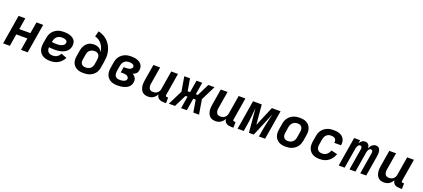

<svg xmlns="http://www.w3.org/2000/svg" viewBox="64 -1970 7071 3212"><g transform="rotate(20 3600.0 -363.5)"><path d="M25 0 111 -520H231L197 -317H395L429 -520H549L463 0H343L378 -216H180L145 0Z M865 8Q832 8 800 2.5Q768 -3 741 -17Q714 -31 693 -54Q672 -77 661.5 -106Q651 -135 650.5 -167.5Q650 -200 655 -233L672 -333Q676 -360 686 -387Q696 -414 714 -438Q732 -462 756 -480Q780 -498 807 -509Q834 -520 862 -524Q890 -528 917 -528Q945 -528 972.5 -525Q1000 -522 1025.5 -513.5Q1051 -505 1073.5 -491Q1096 -477 1111 -455.5Q1126 -434 1129.5 -406.5Q1133 -379 1129 -351Q1125 -325 1112 -299.5Q1099 -274 1077.5 -255.5Q1056 -237 1030.5 -225Q1005 -213 978.5 -206.5Q952 -200 925.5 -197.5Q899 -195 873 -195Q846 -195 820 -196.5Q794 -198 769 -202Q766 -179 771.5 -157Q777 -135 792 -119.5Q807 -104 828.5 -97.5Q850 -91 874 -91Q893 -91 912 -95.5Q931 -100 948.5 -111Q966 -122 979.5 -138Q993 -154 1001 -172L1103 -134Q1087 -101 1061.5 -72.5Q1036 -44 1003.5 -25.5Q971 -7 935.5 0.5Q900 8 865 8ZM872 -294Q886 -294 900 -295Q914 -296 928 -299Q942 -302 955.5 -306.5Q969 -311 981.5 -319.5Q994 -328 1002.5 -340Q1011 -352 1013 -366Q1015 -378 1012 -388.5Q1009 -399 1001 -406Q993 -413 983.5 -417.5Q974 -422 962.5 -424.5Q951 -427 940 -428Q929 -429 918 -429Q895 -429 871.5 -422Q848 -415 830 -399Q812 -383 801.5 -361Q791 -339 787 -317L785 -301Q806 -297 828 -295.5Q850 -294 872 -294Z M1457 8Q1425 8 1394.5 3Q1364 -2 1337.5 -15.5Q1311 -29 1291 -51Q1271 -73 1260.5 -100.5Q1250 -128 1249 -159.5Q1248 -191 1254 -223L1269 -318Q1273 -341 1280 -364Q1287 -387 1299.5 -409Q1312 -431 1329.5 -449.5Q1347 -468 1368.5 -480.5Q1390 -493 1414 -498Q1438 -503 1462 -503Q1486 -503 1508.5 -498Q1531 -493 1550.5 -482Q1570 -471 1584 -453.5Q1598 -436 1606 -415Q1603 -454 1590 -490Q1577 -526 1555 -555.5Q1533 -585 1501.5 -606Q1470 -627 1432 -636L1457 -735Q1494 -727 1527.5 -712Q1561 -697 1590 -675.5Q1619 -654 1642.5 -626.5Q1666 -599 1683 -567Q1700 -535 1711 -499.5Q1722 -464 1725.5 -426.5Q1729 -389 1725.5 -350Q1722 -311 1716 -272L1700 -177Q1696 -150 1685.5 -124Q1675 -98 1657 -75Q1639 -52 1615 -35.5Q1591 -19 1564.5 -9Q1538 1 1510.5 4.5Q1483 8 1457 8ZM1457 -93Q1478 -93 1500 -98.5Q1522 -104 1540 -117.5Q1558 -131 1568.5 -151.5Q1579 -172 1583 -193L1596 -274Q1600 -298 1599 -321.5Q1598 -345 1587.5 -364Q1577 -383 1556.5 -392.5Q1536 -402 1512 -402Q1491 -402 1469 -396.5Q1447 -391 1429 -377Q1411 -363 1400.5 -343Q1390 -323 1387 -302L1371 -206Q1367 -184 1369 -162.5Q1371 -141 1383 -124.5Q1395 -108 1415 -100.5Q1435 -93 1457 -93Z M2064 8Q2031 8 1999 2.5Q1967 -3 1940 -17Q1913 -31 1892.5 -54Q1872 -77 1861.5 -106Q1851 -135 1850.5 -167.5Q1850 -200 1855 -233L1872 -333Q1876 -360 1886 -387Q1896 -414 1913 -437.5Q1930 -461 1953.5 -479Q1977 -497 2004 -508.5Q2031 -520 2058.5 -524Q2086 -528 2113 -528Q2140 -528 2167 -525Q2194 -522 2219 -514Q2244 -506 2265.5 -491.5Q2287 -477 2301.5 -456Q2316 -435 2321 -409Q2326 -383 2321 -355Q2319 -340 2312.5 -324.5Q2306 -309 2293.5 -297Q2281 -285 2265.5 -277Q2250 -269 2235 -263Q2253 -254 2267 -240.5Q2281 -227 2290.5 -210Q2300 -193 2302 -172Q2304 -151 2300 -130Q2296 -106 2284 -83.5Q2272 -61 2251.5 -44.5Q2231 -28 2207.5 -18Q2184 -8 2160 -2Q2136 4 2111.5 6Q2087 8 2064 8ZM2064 -93Q2075 -93 2086.5 -93.5Q2098 -94 2110 -96Q2122 -98 2133.5 -101.5Q2145 -105 2155.5 -111Q2166 -117 2173.5 -127Q2181 -137 2183 -149Q2186 -167 2176 -182Q2166 -197 2150.5 -204.5Q2135 -212 2117 -214.5Q2099 -217 2080 -217H2040L2056 -316H2096Q2107 -316 2117.5 -317Q2128 -318 2138.5 -319.5Q2149 -321 2160 -324.5Q2171 -328 2180.5 -334Q2190 -340 2197 -349.5Q2204 -359 2206 -369Q2209 -386 2199.5 -398.5Q2190 -411 2176 -417Q2162 -423 2145.5 -425Q2129 -427 2113 -427Q2091 -427 2069 -420Q2047 -413 2029.5 -397Q2012 -381 2002.5 -359.5Q1993 -338 1989 -317L1973 -217Q1970 -201 1970 -185Q1970 -169 1973.5 -154.5Q1977 -140 1985 -128Q1993 -116 2005.5 -107.5Q2018 -99 2033 -96Q2048 -93 2064 -93Z M2606 8Q2577 8 2550.5 0Q2524 -8 2505 -26Q2486 -44 2475 -68.5Q2464 -93 2459.5 -120.5Q2455 -148 2456.5 -176Q2458 -204 2463 -233L2511 -520H2631L2581 -217Q2578 -202 2577 -187Q2576 -172 2579 -158Q2582 -144 2587.5 -131.5Q2593 -119 2603.5 -110Q2614 -101 2628 -97Q2642 -93 2657 -93Q2677 -93 2697.5 -98.5Q2718 -104 2734.5 -117.5Q2751 -131 2761 -150.5Q2771 -170 2774 -190L2829 -520H2949L2883 -120Q2882 -115 2882.5 -109.5Q2883 -104 2886.5 -100Q2890 -96 2895 -94.5Q2900 -93 2906 -93H2929L2928 8H2889Q2865 8 2842.5 3.5Q2820 -1 2801.5 -13Q2783 -25 2772 -44.5Q2761 -64 2760 -88Q2749 -67 2732.5 -48Q2716 -29 2695.5 -16Q2675 -3 2651.5 2.5Q2628 8 2606 8Z M3513 0H3411L3374 -217H3331L3295 0H3193L3229 -217H3193L3085 0H2975L3105 -260L3061 -520H3163L3200 -303H3243L3279 -520H3381L3345 -303H3381L3392 -325L3489 -520H3599L3469 -260Z M3806 8Q3777 8 3750.5 0Q3724 -8 3705 -26Q3686 -44 3675 -68.5Q3664 -93 3659.5 -120.5Q3655 -148 3656.5 -176Q3658 -204 3663 -233L3711 -520H3831L3781 -217Q3778 -202 3777 -187Q3776 -172 3779 -158Q3782 -144 3787.5 -131.5Q3793 -119 3803.5 -110Q3814 -101 3828 -97Q3842 -93 3857 -93Q3877 -93 3897.5 -98.5Q3918 -104 3934.5 -117.5Q3951 -131 3961 -150.5Q3971 -170 3974 -190L4029 -520H4149L4083 -120Q4082 -115 4082.5 -109.5Q4083 -104 4086.5 -100Q4090 -96 4095 -94.5Q4100 -93 4106 -93H4129L4128 8H4089Q4065 8 4042.5 3.5Q4020 -1 4001.5 -13Q3983 -25 3972 -44.5Q3961 -64 3960 -88Q3949 -67 3932.5 -48Q3916 -29 3895.5 -16Q3875 -3 3851.5 2.5Q3828 8 3806 8Z M4199 0 4285 -520H4440L4472 -168L4620 -520H4775L4689 0H4579L4596 -104Q4603 -144 4610.5 -184Q4618 -224 4627.5 -264Q4637 -304 4646.5 -344Q4656 -384 4665 -424L4487 0H4401L4363 -424Q4358 -384 4354.5 -344Q4351 -304 4347.5 -264Q4344 -224 4338.5 -184Q4333 -144 4326 -104L4309 0Z M5056 8Q5024 8 4992.5 2.5Q4961 -3 4935 -17.5Q4909 -32 4889.5 -55.5Q4870 -79 4860 -108Q4850 -137 4850 -169Q4850 -201 4855 -233L4872 -333Q4876 -360 4886 -387Q4896 -414 4914 -438Q4932 -462 4956 -480Q4980 -498 5007 -509Q5034 -520 5062 -524Q5090 -528 5117 -528Q5149 -528 5180.5 -522.5Q5212 -517 5238.5 -502.5Q5265 -488 5284.5 -464.5Q5304 -441 5313.5 -412Q5323 -383 5323.5 -351Q5324 -319 5318 -287L5302 -187Q5297 -160 5287 -133Q5277 -106 5259 -82Q5241 -58 5217 -40Q5193 -22 5166.5 -11Q5140 0 5111.5 4Q5083 8 5056 8ZM5056 -93Q5078 -93 5101 -99.5Q5124 -106 5142.5 -122Q5161 -138 5171 -159.5Q5181 -181 5184 -203L5201 -303Q5205 -326 5203.5 -349Q5202 -372 5191 -390.5Q5180 -409 5160 -418Q5140 -427 5117 -427Q5095 -427 5072 -420.5Q5049 -414 5031 -398Q5013 -382 5003 -360.5Q4993 -339 4989 -317L4973 -217Q4969 -194 4970 -171Q4971 -148 4982 -129.5Q4993 -111 5013 -102Q5033 -93 5056 -93Z M5660 8Q5628 8 5596.5 2.5Q5565 -3 5538 -17.5Q5511 -32 5491.5 -55Q5472 -78 5461.5 -107Q5451 -136 5450.5 -168Q5450 -200 5455 -233L5472 -333Q5476 -360 5486 -387.5Q5496 -415 5514 -438.5Q5532 -462 5556 -480Q5580 -498 5607 -509Q5634 -520 5662 -524Q5690 -528 5717 -528Q5746 -528 5773.5 -524.5Q5801 -521 5826 -511.5Q5851 -502 5871.5 -485.5Q5892 -469 5905 -446Q5918 -423 5922 -395.5Q5926 -368 5921 -340L5920 -331H5801V-335Q5804 -355 5799.5 -374Q5795 -393 5781 -405.5Q5767 -418 5748 -422.5Q5729 -427 5709 -427Q5687 -427 5665.5 -419.5Q5644 -412 5627.5 -396Q5611 -380 5602 -359Q5593 -338 5589 -317L5573 -217Q5568 -192 5571 -168.5Q5574 -145 5587.5 -127Q5601 -109 5623 -101Q5645 -93 5669 -93Q5690 -93 5711.5 -99.5Q5733 -106 5750.5 -120.5Q5768 -135 5780.5 -154.5Q5793 -174 5799 -195L5910 -169Q5900 -143 5886.5 -119Q5873 -95 5854.5 -74Q5836 -53 5813 -36.5Q5790 -20 5765 -10Q5740 0 5713 4Q5686 8 5660 8Z M5999 0 6085 -520H6191L6181 -460Q6189 -474 6199 -486.5Q6209 -499 6222 -509Q6235 -519 6250 -523.5Q6265 -528 6280 -528Q6299 -528 6315 -521Q6331 -514 6341.5 -501Q6352 -488 6356.5 -471Q6361 -454 6362 -437Q6369 -454 6379 -470.5Q6389 -487 6403.5 -500.5Q6418 -514 6436 -521Q6454 -528 6472 -528Q6490 -528 6506 -521.5Q6522 -515 6532 -502Q6542 -489 6547 -472.5Q6552 -456 6553.5 -439Q6555 -422 6554 -404Q6553 -386 6550 -368L6489 0H6383L6447 -386Q6448 -395 6447.5 -404.5Q6447 -414 6443 -422Q6439 -430 6431 -434.5Q6423 -439 6413 -439Q6404 -439 6395.5 -434Q6387 -429 6381 -421.5Q6375 -414 6370.5 -405Q6366 -396 6363 -387Q6360 -378 6358 -369Q6356 -360 6355 -351L6297 0H6191L6255 -386Q6256 -395 6255.5 -404.5Q6255 -414 6251 -422Q6247 -430 6239 -434.5Q6231 -439 6221 -439Q6212 -439 6204 -434Q6196 -429 6189.5 -421.5Q6183 -414 6179 -405Q6175 -396 6172 -387Q6169 -378 6166.5 -369Q6164 -360 6163 -351L6105 0Z M6806 8Q6777 8 6750.5 0Q6724 -8 6705 -26Q6686 -44 6675 -68.5Q6664 -93 6659.5 -120.5Q6655 -148 6656.5 -176Q6658 -204 6663 -233L6711 -520H6831L6781 -217Q6778 -202 6777 -187Q6776 -172 6779 -158Q6782 -144 6787.5 -131.5Q6793 -119 6803.5 -110Q6814 -101 6828 -97Q6842 -93 6857 -93Q6877 -93 6897.5 -98.5Q6918 -104 6934.5 -117.5Q6951 -131 6961 -150.5Q6971 -170 6974 -190L7029 -520H7149L7083 -120Q7082 -115 7082.5 -109.5Q7083 -104 7086.5 -100Q7090 -96 7095 -94.5Q7100 -93 7106 -93H7129L7128 8H7089Q7065 8 7042.5 3.5Q7020 -1 7001.5 -13Q6983 -25 6972 -44.5Q6961 -64 6960 -88Q6949 -67 6932.5 -48Q6916 -29 6895.5 -16Q6875 -3 6851.5 2.5Q6828 8 6806 8Z"/></g></svg>

Font: Iosevka Extended
Style: Bold Italic
Weight: 700
Width: 7
Italic angle: -9°
Monospace: yes
Designer: Belleve Invis
Foundry: Belleve Invis
Version: Version 32.5.0; ttfautohint (v1.8.4)